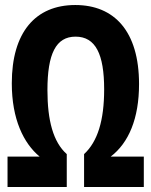

<svg xmlns="http://www.w3.org/2000/svg" viewBox="-20 -745 603 765"><path d="M10 0H246V-131C192 -179 169 -265 169 -386C169 -531 203 -599 281 -599C361 -599 395 -529 395 -389C395 -265 369 -181 315 -131V0H553V-121H421C493 -176 534 -273 534 -410C534 -621 435 -725 280 -725C121 -725 27 -616 27 -413C27 -270 74 -174 138 -121H10Z"/></svg>

Font: Noto Sans Mono SemiCondensed ExtraBold
Style: Regular
Weight: 800
Width: 4
Designer: Monotype Design Team
Foundry: Monotype Imaging Inc.
Version: Version 2.014